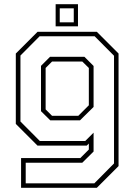

<svg xmlns="http://www.w3.org/2000/svg" viewBox="-20 -691 645 911"><path d="M80 200V59H361L401.5 18.5V-10L391.5 0H158L55 -103V-437L158 -540H439.5L542.5 -437V97L439.5 200ZM102 179H427.5L521 84.5V-426.5L429 -519H168L77 -427.5V-114.5L169 -22H384.5L424 -61.5V28L370.5 81H102ZM218.5 -120 174.5 -163.5V-378.5L217.5 -421.5H380.5L424 -378V-183.5L359.5 -120ZM227 -141.5H351.5L401.5 -191.5V-368.5L370.5 -399H227L196.5 -368.5V-172ZM244 -566V-671H350V-566ZM263.5 -585H330V-651.5H263.5Z"/></svg>

Font: Tourney ExtraLight
Style: Regular
Weight: 250
Designer: Tyler Finck
Foundry: Etcetera Type Co
Version: Version 1.015